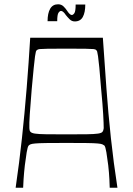

<svg xmlns="http://www.w3.org/2000/svg" viewBox="-20 -876 621 896"><path d="M53 0Q70 -116 82.5 -232Q95 -348 104.5 -465.5Q114 -583 121 -700H460Q468 -583 476.5 -465.5Q485 -348 497.5 -232Q510 -116 528 0H492Q492 -8 490.5 -39Q489 -70 485 -105Q481 -138 476.5 -165Q472 -192 467 -197Q463 -200 457.5 -202.5Q452 -205 435.5 -206.5Q419 -208 385 -208.5Q351 -209 290 -209Q230 -209 196 -208.5Q162 -208 145 -206.5Q128 -205 122.5 -202.5Q117 -200 114 -197Q109 -192 104.5 -165Q100 -138 96 -105Q92 -70 90 -39Q88 -8 88 0ZM290 -249Q351 -249 385.5 -249.5Q420 -250 437 -252.5Q454 -255 458.5 -261Q463 -267 464 -278Q464 -298 461.5 -343Q459 -388 452 -460Q447 -524 443.5 -560.5Q440 -597 437.5 -613.5Q435 -630 433.5 -635Q432 -640 429 -642Q426 -646 416.5 -647Q407 -648 379 -648.5Q351 -649 290 -649Q230 -649 202 -648.5Q174 -648 165 -647Q156 -646 152 -642Q149 -640 147.5 -635Q146 -630 143.5 -613.5Q141 -597 137.5 -560.5Q134 -524 128 -460Q122 -388 119 -343Q116 -298 117 -278Q117 -267 122 -261Q127 -255 143.5 -252.5Q160 -250 195 -249.5Q230 -249 290 -249ZM329 -776Q315 -776 305 -786Q295 -796 287 -806Q282 -814 276 -819.5Q270 -825 265 -825Q259 -825 253 -816.5Q247 -808 247 -777H202Q202 -814 214 -835Q226 -856 251 -856Q266 -856 276 -846.5Q286 -837 293 -826Q298 -818 304 -812Q310 -806 315 -806Q321 -806 327 -814.5Q333 -823 333 -855H378Q378 -818 366.5 -797Q355 -776 329 -776Z"/></svg>

Font: Ojuju Light
Style: Regular
Weight: 300
Designer: Chisaokwu Joboson, Mirko Velimirovic
Foundry: Udi Foundry
Version: Version 1.000